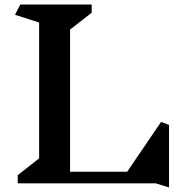

<svg xmlns="http://www.w3.org/2000/svg" viewBox="-20 -806 827 844"><path d="M665 0H58V-36L152 -110V-707L46 -741L69 -786H383V-750L288 -676V-51H539L688 -270L723 -257V18Z"/></svg>

Font: Inknut Antiqua Medium
Style: Regular
Weight: 500
Designer: Claus Eggers Sørensen
Foundry: Claus Eggers Sørensen
Version: Version 1.003; ttfautohint (v1.8.2) -l 8 -r 50 -G 200 -x 14 